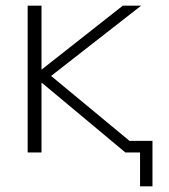

<svg xmlns="http://www.w3.org/2000/svg" viewBox="-20 -540 598 680"><path d="M440 -41H520V120H476V0H440H424L128 -247H127V0H78V-520H127V-294H128L415 -520H480L161 -271L440 -40Z"/></svg>

Font: M PLUS 1p Light
Style: Regular
Weight: 300
Version: Version 1.061